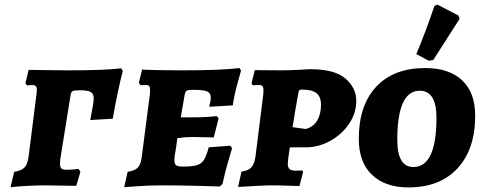

<svg xmlns="http://www.w3.org/2000/svg" viewBox="-20 -809 2105 838"><path d="M42 -59Q74 -64 87.5 -78.5Q101 -93 105 -127L139 -396L141 -416Q141 -428 136 -433Q131 -438 120 -438L98 -436L91 -446L105 -504Q156 -504 186 -503L280 -502Q443 -502 509 -511L516 -499Q495 -420 472 -291L374 -285Q389 -360 389 -380Q389 -400 376 -407.5Q363 -415 328 -415Q303 -415 296.5 -411Q290 -407 288 -393L243 -114Q242 -107 242 -95Q242 -79 248 -73.5Q254 -68 272 -68Q299 -68 322 -72L331 -60L313 2L236 1Q215 0 182 0Q106 0 26 8Z M779 -82Q819 -82 839 -88Q859 -94 870 -111Q881 -128 891 -166L985 -173L993 -162Q989 -149 975.5 -103Q962 -57 951 -6L939 5Q916 4 837 2Q758 0 685 0Q635 0 585.5 3.5Q536 7 522 8L537 -59Q569 -64 582 -78Q595 -92 599 -127L634 -396Q635 -404 635 -416Q635 -429 631 -433.5Q627 -438 616 -438L594 -437L586 -447L600 -505Q618 -504 669 -503Q720 -502 777 -502Q947 -502 1025 -512L1032 -501Q1028 -488 1015.5 -441.5Q1003 -395 996 -349L893 -343Q894 -347 897 -360Q900 -373 900 -382Q900 -403 884 -410Q868 -417 821 -417Q801 -417 795 -413Q789 -409 786 -395L769 -297H837Q862 -297 889 -299Q916 -301 927 -302L934 -292L913 -209Q903 -209 874.5 -210Q846 -211 815 -211Q791 -211 754 -206L748 -162Q741 -125 741 -110Q741 -93 749 -87.5Q757 -82 779 -82Z M1203 -502Q1238 -502 1278 -504Q1318 -506 1334 -507Q1441 -507 1488 -466Q1535 -425 1535 -369Q1535 -315 1503.5 -268.5Q1472 -222 1421 -194Q1370 -166 1315 -166H1245L1238 -117Q1236 -101 1236 -95Q1236 -78 1244 -71Q1252 -64 1271 -64L1300 -65Q1300 -63 1301 -62Q1302 -61 1303 -59L1287 3Q1272 3 1235 1.5Q1198 0 1165 0Q1141 0 1088.5 3Q1036 6 1019 7L1034 -60Q1064 -64 1077 -78.5Q1090 -93 1095 -125L1129 -396Q1130 -403 1130 -414Q1130 -427 1126 -432.5Q1122 -438 1112 -438L1083 -437L1078 -446L1092 -503ZM1381 -352Q1381 -387 1361 -402.5Q1341 -418 1298 -418Q1289 -418 1286.5 -415.5Q1284 -413 1282 -402Q1268 -326 1257 -254L1314 -246Q1348 -255 1364.5 -283Q1381 -311 1381 -352Z M1546 -203Q1546 -349 1622 -430.5Q1698 -512 1836 -512Q1940 -512 1997 -458.5Q2054 -405 2054 -304Q2054 -158 1977 -74.5Q1900 9 1763 9Q1661 9 1603.5 -46Q1546 -101 1546 -203ZM1885 -295Q1885 -413 1812 -413Q1714 -413 1714 -199Q1714 -80 1784 -80Q1885 -80 1885 -295ZM1871 -547 1851 -544 1797 -573Q1838 -670 1876 -783L1889 -789L1981 -741L1986 -727Z"/></svg>

Font: Alegreya SC ExtraBold
Style: Italic
Weight: 800
Italic angle: -7°
Designer: Juan Pablo del Peral
Foundry: Huerta Tipografica
Version: Version 2.007; ttfautohint (v1.6)